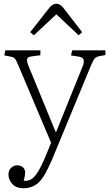

<svg xmlns="http://www.w3.org/2000/svg" viewBox="-20 -772 581 1022"><path d="M103 230Q67 230 46 208Q25 186 25 156Q25 135 39 121.5Q53 108 72 108Q92 108 103 119.5Q114 131 114 145Q114 151 112.5 161.5Q111 172 106 190Q128 193 146.5 182Q165 171 184.5 138.5Q204 106 229 44L252 -12L79 -421Q67 -449 61 -458Q55 -467 35 -471L3 -477L8 -504H195V-478L150 -472Q129 -470 125 -459.5Q121 -449 131 -423L276 -70H279L420 -419Q428 -438 425.5 -452.5Q423 -467 397 -471L358 -477L364 -504H541V-479L508 -473Q494 -470 485.5 -462Q477 -454 462 -418L256 80Q238 121 222 150Q206 179 188.5 196.5Q171 214 150 222Q129 230 103 230ZM160 -584 141 -601 243 -731Q251 -741 260.5 -746.5Q270 -752 280 -752Q287 -752 293 -749.5Q299 -747 305.5 -742Q312 -737 319 -728L417 -601L399 -584L280 -696Z"/></svg>

Font: Literata 18pt ExtraLight
Style: Regular
Weight: 250
Designer: Latin by Veronika Burian and Jose Scaglione. Greek by Irene Vlachou. Cyrillic by Vera Evstafieva.
Foundry: TypeTogether
Version: Version 3.103;gftools[0.9.29]